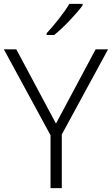

<svg xmlns="http://www.w3.org/2000/svg" viewBox="-20 -968 576 988"><path d="M405 -940V-948H337C311 -904 257 -836 220 -797V-788H259C309 -828 375 -899 405 -940ZM268 -332 64 -714H0L240 -272V0H298V-276L536 -714H472Z"/></svg>

Font: Noto Sans Bengali Light
Style: Regular
Weight: 300
Designer: Jelle Bosma - Monotype Design Team
Foundry: Monotype Imaging Inc.
Version: Version 2.003